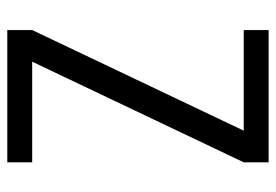

<svg xmlns="http://www.w3.org/2000/svg" viewBox="-138 -638 775 540"><g transform="rotate(90 250.0 -367.5)"><path d="M64 0V-70L347 -665H64V-735H436V-665L153 -70H436V0Z"/></g></svg>

Font: Moesevka
Style: Regular
Weight: 400
Monospace: yes
Designer: Belleve Invis
Foundry: Belleve Invis
Version: Version 32.5.0; ttfautohint (v1.8.4)